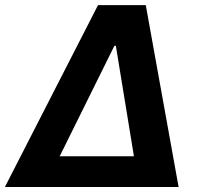

<svg xmlns="http://www.w3.org/2000/svg" viewBox="-44 -748 800 768"><path d="M-24.4 0 348.1 -727.5H539.1L670.4 0ZM194.8 -123H491.7L419.4 -564.9H413.6Z"/></svg>

Font: Inter 17pt
Style: Bold Italic
Weight: 700
Italic angle: -9.3988°
Version: Version 4.001;git-66647c0bb